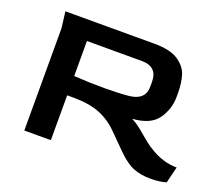

<svg xmlns="http://www.w3.org/2000/svg" viewBox="-103 -738 1034 897"><g transform="rotate(20 414.0 -289.5)"><path d="M553 -64 481 -136Q436 -182 383 -202.5Q330 -223 253 -223H222V0H90V-508L80 -589H523Q602 -589 642 -562Q682 -535 693.5 -497Q705 -459 705 -410V-391Q705 -331 670 -280.5Q635 -230 545 -224Q553 -220 569 -210Q591 -195 621 -169Q635 -157 651.5 -144Q668 -131 687 -120Q751 -81 818 -81L798 0Q767 10 719 10Q673 10 635.5 -4.5Q598 -19 553 -64ZM372 -314Q441 -314 494 -319Q573 -327 573 -394V-417Q573 -493 495 -493H222V-319Q295 -314 372 -314Z"/></g></svg>

Font: Gold
Style: Regular
Weight: 400
Designer: jaiki
Version: Version 1.000